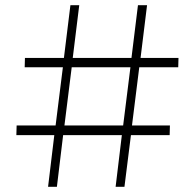

<svg xmlns="http://www.w3.org/2000/svg" viewBox="-20 -719 751 739"><path d="M666 -460H516L488 -236H634L633 -199H484L459 0H425L449 -199H223L199 0H165L189 -199H43L44 -236H194L222 -460H75L76 -496H226L251 -699H285L260 -496H486L511 -699H546L521 -496H667ZM454 -236 482 -460H256L228 -236Z"/></svg>

Font: Gontserrat ExtraLight
Style: Regular
Weight: 275
Designer: Julieta Ulanovsky
Foundry: Julieta Ulanovsky
Version: Version 6.001